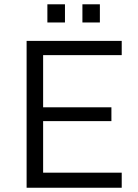

<svg xmlns="http://www.w3.org/2000/svg" viewBox="-20 -882 648 902"><path d="M202.6 -776.4H285.2V-861.8H202.6ZM367.2 -776.4H449.2V-861.8H367.2ZM105 0H551.8V-70.8H182.6V-313H503.4V-377.9H182.6V-623H551.8V-689.9H105Z"/></svg>

Font: HK Grotesk
Style: Regular
Weight: 400
Designer: Alfredo Marco Pradil and Stefan Peev
Foundry: Hanken Design Co.
Version: Version 1.045;PS 001.045;hotconv 1.0.88;makeotf.lib2.5.64775